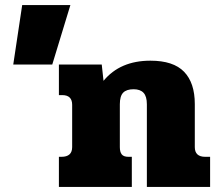

<svg xmlns="http://www.w3.org/2000/svg" viewBox="-20 -733 849 753"><path d="M67 -713H256L185 -480H32ZM211 -118H221Q263 -118 263 -156V-322Q263 -360 224 -360H211V-480H379L386 -416Q451 -495 570 -495Q660 -495 702 -451.5Q744 -408 744 -325V-156Q744 -118 785 -118H804V0H556V-324Q556 -355 543 -369Q530 -383 504 -383Q476 -383 463 -369.5Q450 -356 450 -324V-156Q450 -137 457.5 -127.5Q465 -118 484 -118H497V0H211Z"/></svg>

Font: Pridi
Style: Bold
Weight: 700
Designer: Katatrad Team
Foundry: CadsonDemak
Version: Version 1.001